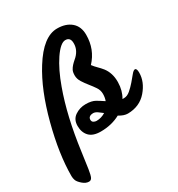

<svg xmlns="http://www.w3.org/2000/svg" viewBox="-271 -893 1220 1316"><g transform="rotate(-30 338.5 -235.5)"><path d="M532 -608Q532 -493 456 -412Q470 -393 488 -375.5Q506 -358 522 -338Q558 -290 558 -223V-217Q557 -152 527 -102H540Q565 -102 589.5 -123Q614 -144 635.5 -169Q657 -194 674 -215Q691 -236 702 -236Q717 -236 717 -202Q717 -129 660.5 -63.5Q604 2 510 3Q479 3 442 -20Q374 17 288 17Q226 17 197 -14Q168 -45 168 -96Q168 -147 205.5 -172.5Q243 -198 290 -198Q337 -198 364.5 -182Q392 -166 420 -147Q429 -171 429 -200Q429 -229 412.5 -253.5Q396 -278 376.5 -302Q357 -326 340.5 -352Q324 -378 324 -405Q324 -432 332 -447Q340 -462 351.5 -474.5Q363 -487 376 -498Q430 -542 429 -601Q429 -648 389 -648Q351 -648 299 -572Q248 -496 208 -384Q138 -192 103 70Q92 152 85 197.5Q78 243 70 258.5Q62 274 46 274Q21 274 -3.5 252.5Q-28 231 -34 214.5Q-40 198 -40 181Q-40 8 18 -213.5Q76 -435 167 -580Q270 -745 380 -745Q449 -745 490.5 -709.5Q532 -674 532 -608ZM299 -61Q337 -61 370 -82Q353 -96 336 -107.5Q319 -119 303 -119Q287 -119 276 -111.5Q265 -104 265 -89Q265 -74 276 -67.5Q287 -61 299 -61Z"/></g></svg>

Font: Leckerli One
Style: Regular
Weight: 400
Version: Version 1.001